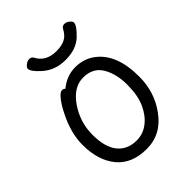

<svg xmlns="http://www.w3.org/2000/svg" viewBox="-196 -769 892 892"><g transform="rotate(-45 250.0 -323.0)"><path d="M45 -207Q45 -286 90 -373Q108 -409 126.5 -431.5Q145 -454 157 -454Q168 -454 173 -447Q220 -486 276 -486Q331 -486 372 -456Q456 -395 456 -245Q456 -144 400 -67Q340 18 243 18Q146 18 95.5 -43Q45 -104 45 -207ZM153 -584Q115 -618 115 -637Q115 -644 127 -654Q139 -664 152 -664Q166 -664 172 -653Q199 -600 268 -600Q301 -600 324 -611Q347 -622 363 -653Q369 -664 383 -664Q396 -664 407.5 -654Q419 -644 419 -637Q419 -617 379 -579Q339 -541 269 -541Q199 -541 153 -584ZM238 -43Q280 -43 314 -69Q348 -95 369 -141Q390 -187 390 -258Q390 -329 361 -377.5Q332 -426 268 -426Q205 -426 158 -358Q111 -290 111 -207Q111 -125 144.5 -84Q178 -43 238 -43Z"/></g></svg>

Font: Moon Stars Kai T HW
Style: Regular
Weight: 400
Designer: GuiWonder
Version: Version 1.101